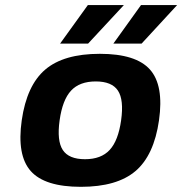

<svg xmlns="http://www.w3.org/2000/svg" viewBox="-20 -720 712 750"><path d="M156.7 -448.2Q229 -509.8 370.1 -509.8Q511.2 -509.8 565.9 -448.2Q620.6 -386.7 601.1 -250Q581.5 -113.3 509.3 -51.8Q437 9.8 295.9 9.8Q154.8 9.8 100.1 -51.8Q45.4 -113.3 64.9 -250Q84.5 -386.7 156.7 -448.2ZM453.1 -250Q464.4 -330.1 440.7 -366Q417 -401.9 354 -401.9Q291 -401.9 257.6 -366Q224.1 -330.1 212.9 -250Q201.7 -169.9 225.3 -134Q249 -98.1 312 -98.1Q375 -98.1 408.4 -134.3Q441.9 -170.4 453.1 -250ZM214.8 -549.8 323.2 -700.2H463.9L324.2 -549.8ZM422.9 -549.8 530.8 -700.2H671.9L533.2 -549.8Z"/></svg>

Font: Fivo Sans Modern
Style: Italic
Weight: 700
Designer: Alexander Slobzheninov
Foundry: Alexander Slobzheninov
Version: 1.0